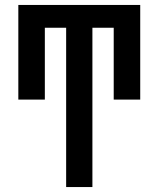

<svg xmlns="http://www.w3.org/2000/svg" viewBox="-20 -755 640 775"><path d="M247 0V-643H161V-353H54V-735H546V-353H439V-643H353V0Z"/></svg>

Font: Iosevka Custom SmBdEx
Style: Regular
Weight: 600
Width: 7
Monospace: yes
Designer: Belleve Invis
Foundry: Belleve Invis
Version: Version 11.2.4; ttfautohint (v1.8.4)